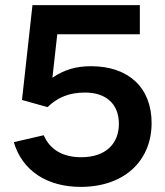

<svg xmlns="http://www.w3.org/2000/svg" viewBox="-20 -720 646 751"><path d="M296 11C464 11 573 -89 573 -239C573 -376 484 -461 336 -461C276 -461 231 -447 185 -416L204 -586H527V-700H107L66 -329L166 -301C206 -340 252 -358 313 -358C395 -358 445 -313 445 -236C445 -157 393 -105 297 -105C228 -105 176 -133 151 -191L34 -164C67 -52 164 11 296 11Z"/></svg>

Font: Fixel Display SemiBold
Style: Regular
Weight: 600
Designer: AlfaBravo + MacPaw
Foundry: Kyrylo Tkachov, Marchela Mozhyna, Serhii Makarenko, Maria Weinstein, Zakhar Kryvoshyya
Version: Version 1.211